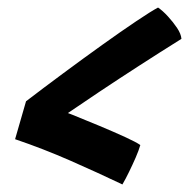

<svg xmlns="http://www.w3.org/2000/svg" viewBox="-20 -584 501 509"><path d="M399 -564Q411.5 -555.5 425.2 -540.5Q439 -525.5 449.5 -509.8Q460 -494 461 -481Q401 -443.5 348 -409.2Q295 -375 242.5 -340Q190 -305 131.5 -265L116 -300.5Q137 -293.5 171.8 -279.8Q206.5 -266 244 -250.2Q281.5 -234.5 311.5 -220.8Q341.5 -207 352 -199.5Q348 -185.5 339.8 -166.5Q331.5 -147.5 322.2 -128.5Q313 -109.5 304.5 -95Q238.5 -126.5 166.8 -158Q95 -189.5 20 -215L49 -315.5Q94 -350 147 -389.2Q200 -428.5 251 -465Q302 -501.5 341.5 -528Q381 -554.5 399 -564Z"/></svg>

Font: Grandstander Thin SemiBold
Style: Italic
Weight: 600
Italic angle: -15°
Version: Version 1.200